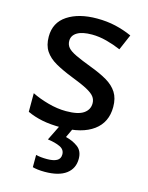

<svg xmlns="http://www.w3.org/2000/svg" viewBox="-118 -623 723 937"><g transform="rotate(15 243.0 -154.5)"><path d="M442 -152Q442 -74 384.5 -32Q327 10 224 10Q167 10 125.5 1.5Q84 -7 50 -23V-117Q86 -99 133 -86Q180 -73 224 -73Q285 -73 312.5 -92Q340 -111 340 -143Q340 -162 329 -176.5Q318 -191 290 -206Q262 -221 210 -241Q159 -261 123 -281.5Q87 -302 68 -330.5Q49 -359 49 -403Q49 -474 106 -511.5Q163 -549 255 -549Q305 -549 348.5 -539Q392 -529 432 -511L398 -432Q363 -447 325 -457Q287 -467 251 -467Q202 -467 176.5 -451.5Q151 -436 151 -409Q151 -389 163 -375Q175 -361 204.5 -347Q234 -333 284 -314Q335 -295 370 -274.5Q405 -254 423.5 -225Q442 -196 442 -152ZM345 136Q345 185 308 212.5Q271 240 200 240Q181 240 165 238Q149 236 139 233V171Q162 177 195 177Q227 177 244.5 167.5Q262 158 262 136Q262 111 237.5 99.5Q213 88 175 83L216 0H280L257 49Q292 57 318.5 76.5Q345 96 345 136Z"/></g></svg>

Font: Noto Sans Thai Looped Medium
Style: Regular
Weight: 500
Designer: Sasikarn Vongin, Ben Mitchell
Foundry: The Fontpad Ltd
Version: Version 1.001; ttfautohint (v1.8.4.7-5d5b)